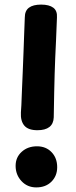

<svg xmlns="http://www.w3.org/2000/svg" viewBox="-20 -798 333 836"><path d="M143 -231Q103 -231 86 -251Q69 -271 71 -308Q72 -314 73 -339.5Q74 -365 75.5 -403Q77 -441 79 -485Q81 -529 82.5 -574Q84 -619 85.5 -657.5Q87 -696 88 -722Q88 -751 106 -764.5Q124 -778 159 -778Q194 -778 212 -764.5Q230 -751 228 -722Q226 -664 224 -622.5Q222 -581 220.5 -547Q219 -513 218 -477Q217 -441 216 -396.5Q215 -352 214 -287Q213 -259 195 -245Q177 -231 143 -231ZM138 18Q99 18 73.5 -9.5Q48 -37 48 -76Q48 -113 74.5 -137Q101 -161 141 -161Q180 -161 204.5 -135.5Q229 -110 229 -70Q229 -32 204 -7Q179 18 138 18Z"/></svg>

Font: Playpen Sans
Style: Bold
Weight: 700
Designer: Laura Meseguer, Veronika Burian, José Scaglione
Foundry: TypeTogether
Version: Version 1.001